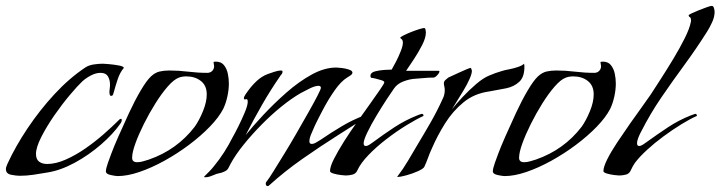

<svg xmlns="http://www.w3.org/2000/svg" viewBox="-20 -593 2443 651"><path d="M47 3Q35 3 17.5 -0.5Q0 -4 0 -20Q0 -25 2 -29Q4 -33 5 -37Q32 -96 73.5 -158Q115 -220 165 -274Q215 -328 269 -364Q281 -372 298 -374.5Q315 -377 329 -377Q333 -377 350 -375.5Q367 -374 383 -371Q399 -368 400 -363Q387 -348 379 -324Q371 -300 366 -281Q365 -278 363.5 -273Q362 -268 357 -268Q353 -268 352 -272.5Q351 -277 351 -279Q351 -286 352 -292.5Q353 -299 353 -306Q353 -322 346 -334Q339 -346 321 -346Q305 -346 288 -337Q271 -328 259 -317Q243 -302 216.5 -270.5Q190 -239 164 -201.5Q138 -164 120 -128.5Q102 -93 102 -71Q102 -53 112.5 -45Q123 -37 140 -37Q169 -37 203 -52Q237 -67 270 -90Q303 -113 332 -138.5Q361 -164 381 -184Q383 -186 385 -188Q387 -190 390 -190Q393 -190 393 -186Q393 -181 389 -175Q364 -139 322.5 -103Q281 -67 233 -41Q185 -15 140 -8Q117 -4 93.5 -0.5Q70 3 47 3Z M379 4Q372 4 355.5 0.5Q339 -3 339 -12Q339 -21 346 -41Q353 -61 357 -71Q365 -93 381.5 -130.5Q398 -168 417.5 -210Q437 -252 457 -286Q477 -320 492 -334Q506 -347 521 -350.5Q536 -354 554 -354Q586 -354 618 -350Q650 -346 683 -346Q693 -346 699.5 -352.5Q706 -359 706 -369Q706 -372 705 -375.5Q704 -379 704 -382Q704 -384 712 -384Q730 -384 739.5 -372Q749 -360 752.5 -343Q756 -326 756 -310Q756 -289 751 -266Q746 -243 737 -224Q722 -195 691.5 -163.5Q661 -132 621 -102Q581 -72 537.5 -48Q494 -24 453 -10Q412 4 379 4ZM445 -43Q455 -43 465 -46Q475 -49 485 -52Q580 -85 640 -163Q655 -184 668 -215.5Q681 -247 681 -273Q681 -303 661 -318.5Q641 -334 612 -334Q598 -334 587 -330Q570 -324 549 -300Q528 -276 507 -242.5Q486 -209 468 -173Q450 -137 439 -106.5Q428 -76 428 -58Q428 -43 445 -43Z M888 38Q881 38 881 29Q881 25 885 21Q891 14 906.5 -11Q922 -36 943 -70Q964 -104 985.5 -141.5Q1007 -179 1026 -212.5Q1045 -246 1056.5 -268.5Q1068 -291 1068 -295Q1068 -302 1060 -302Q1048 -302 1029 -292.5Q1010 -283 999 -277Q968 -259 934 -231.5Q900 -204 867 -170.5Q834 -137 806.5 -103Q779 -69 762 -38Q758 -30 754 -22.5Q750 -15 740 -11Q732 -7 723 -5.5Q714 -4 706 0Q699 3 691.5 5.5Q684 8 676 8Q672 8 672 7Q672 6 672.5 6Q673 6 673 5Q681 -3 689.5 -11.5Q698 -20 705 -29Q724 -52 740 -77Q756 -102 769 -128Q776 -140 788 -164Q800 -188 810 -212Q820 -236 820 -248Q820 -259 813.5 -256.5Q807 -254 807 -260Q807 -265 812.5 -273Q818 -281 821 -285Q834 -303 850.5 -318.5Q867 -334 888 -342Q896 -345 910 -349.5Q924 -354 932 -354Q938 -354 938 -350Q938 -344 932 -338Q898 -289 869 -238.5Q840 -188 813 -135Q837 -165 873 -203.5Q909 -242 951 -279Q993 -316 1036.5 -340Q1080 -364 1120 -364Q1125 -364 1138.5 -362.5Q1152 -361 1163.5 -357Q1175 -353 1175 -347Q1175 -342 1168 -337Q1161 -332 1157 -330Q1136 -317 1115 -287Q1094 -257 1076.5 -224Q1059 -191 1048 -168Q1044 -158 1036.5 -141.5Q1029 -125 1029 -114Q1029 -105 1037 -105Q1044 -105 1053 -110.5Q1062 -116 1067 -119Q1102 -143 1139 -165Q1176 -187 1216 -202Q1218 -202 1224 -204.5Q1230 -207 1231 -207Q1237 -207 1237 -200Q1208 -187 1180 -169Q1152 -151 1125 -134Q1065 -96 1005 -54Q945 -12 892 36Q890 38 888 38Z M1152 2Q1149 2 1136 0.5Q1123 -1 1111 -4.5Q1099 -8 1099 -13Q1099 -28 1112.5 -54.5Q1126 -81 1146.5 -113.5Q1167 -146 1191 -179.5Q1215 -213 1235.5 -242Q1256 -271 1269.5 -290.5Q1283 -310 1283 -314Q1283 -318 1273.5 -321Q1264 -324 1253.5 -326.5Q1243 -329 1239 -329Q1236 -331 1236 -335Q1236 -347 1251.5 -351Q1267 -355 1284.5 -356Q1302 -357 1308 -357Q1314 -367 1323 -384.5Q1332 -402 1339 -420Q1346 -438 1346 -448Q1346 -457 1341.5 -460.5Q1337 -464 1337 -465Q1337 -467 1347.5 -472.5Q1358 -478 1373 -484Q1388 -490 1401 -494Q1414 -498 1418 -498Q1422 -498 1423 -491.5Q1424 -485 1424 -483Q1424 -465 1411.5 -440.5Q1399 -416 1383.5 -392.5Q1368 -369 1357 -353H1467Q1470 -353 1470 -351Q1470 -346 1462.5 -338Q1455 -330 1450 -330Q1434 -330 1419 -328.5Q1404 -327 1388 -326Q1369 -325 1348 -317Q1327 -309 1316 -293Q1308 -282 1291 -256Q1274 -230 1256 -200Q1238 -170 1225.5 -144Q1213 -118 1213 -107Q1213 -98 1220 -98Q1226 -98 1233.5 -103Q1241 -108 1245 -111Q1280 -137 1316.5 -161Q1353 -185 1393 -201Q1395 -202 1402 -204.5Q1409 -207 1410 -207Q1416 -207 1416 -200Q1392 -189 1358.5 -168.5Q1325 -148 1290.5 -121.5Q1256 -95 1229.5 -67.5Q1203 -40 1192 -16Q1187 -4 1175 -1Q1163 2 1152 2Z M1329 7Q1329 7 1328 7Q1327 7 1327 6Q1347 -20 1363.5 -48Q1380 -76 1396 -103Q1419 -141 1441 -179.5Q1463 -218 1481 -258Q1488 -271 1488 -288Q1488 -294 1486.5 -300Q1485 -306 1485 -311Q1485 -317 1490.5 -322Q1496 -327 1500 -330Q1502 -331 1513 -336Q1524 -341 1538 -347.5Q1552 -354 1563 -358.5Q1574 -363 1575 -363Q1577 -363 1578.5 -358.5Q1580 -354 1580 -353Q1580 -343 1572 -325Q1564 -307 1552 -287Q1540 -267 1529 -249.5Q1518 -232 1512 -222Q1526 -240 1548 -263.5Q1570 -287 1594.5 -308Q1619 -329 1639 -337Q1660 -346 1681 -352Q1690 -355 1706 -358Q1722 -361 1736.5 -366Q1751 -371 1757 -377L1758 -370Q1759 -333 1741 -316Q1723 -299 1695.5 -293.5Q1668 -288 1639 -283Q1588 -276 1551.5 -246Q1515 -216 1489 -174.5Q1463 -133 1444 -89Q1437 -74 1431.5 -58.5Q1426 -43 1419 -28Q1416 -21 1397 -12.5Q1378 -4 1357.5 1.5Q1337 7 1329 7Z M1691 4Q1684 4 1667.5 0.5Q1651 -3 1651 -12Q1651 -21 1658 -41Q1665 -61 1669 -71Q1677 -93 1693.5 -130.5Q1710 -168 1729.5 -210Q1749 -252 1769 -286Q1789 -320 1804 -334Q1818 -347 1833 -350.5Q1848 -354 1866 -354Q1898 -354 1930 -350Q1962 -346 1995 -346Q2005 -346 2011.5 -352.5Q2018 -359 2018 -369Q2018 -372 2017 -375.5Q2016 -379 2016 -382Q2016 -384 2024 -384Q2042 -384 2051.5 -372Q2061 -360 2064.5 -343Q2068 -326 2068 -310Q2068 -289 2063 -266Q2058 -243 2049 -224Q2034 -195 2003.5 -163.5Q1973 -132 1933 -102Q1893 -72 1849.5 -48Q1806 -24 1765 -10Q1724 4 1691 4ZM1757 -43Q1767 -43 1777 -46Q1787 -49 1797 -52Q1892 -85 1952 -163Q1967 -184 1980 -215.5Q1993 -247 1993 -273Q1993 -303 1973 -318.5Q1953 -334 1924 -334Q1910 -334 1899 -330Q1882 -324 1861 -300Q1840 -276 1819 -242.5Q1798 -209 1780 -173Q1762 -137 1751 -106.5Q1740 -76 1740 -58Q1740 -43 1757 -43Z M2079 2Q2076 2 2063 0.5Q2050 -1 2038 -4.5Q2026 -8 2026 -13Q2026 -27 2039 -53Q2052 -79 2073 -110.5Q2094 -142 2116 -173.5Q2138 -205 2157 -231Q2176 -257 2186 -272Q2199 -292 2220 -324.5Q2241 -357 2263 -393.5Q2285 -430 2301.5 -463Q2318 -496 2322 -517Q2323 -519 2323 -523Q2323 -533 2319 -535Q2315 -537 2315 -541Q2315 -543 2325.5 -548Q2336 -553 2350 -558.5Q2364 -564 2376.5 -568.5Q2389 -573 2393 -573Q2399 -573 2401 -565Q2403 -557 2403 -553Q2403 -536 2394.5 -517.5Q2386 -499 2377 -485Q2341 -428 2301 -373.5Q2261 -319 2223 -263.5Q2185 -208 2154 -147Q2150 -140 2145 -128Q2140 -116 2140 -107Q2140 -98 2147 -98Q2153 -98 2160.5 -103Q2168 -108 2172 -111Q2208 -137 2245 -161.5Q2282 -186 2323 -202Q2324 -202 2330 -204.5Q2336 -207 2337 -207Q2343 -207 2343 -200Q2320 -190 2290 -171.5Q2260 -153 2229.5 -130.5Q2199 -108 2173.5 -84.5Q2148 -61 2133 -41Q2129 -35 2125.5 -29Q2122 -23 2119 -16Q2114 -4 2102.5 -1Q2091 2 2079 2Z"/></svg>

Font: My Soul
Style: Regular
Weight: 400
Designer: Robert E. Leuschke
Foundry: Robert E. Leuschke
Version: Version 1.010; ttfautohint (v1.8.4.7-5d5b)